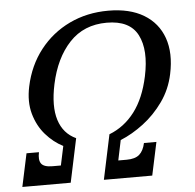

<svg xmlns="http://www.w3.org/2000/svg" viewBox="-53 -814 883 868"><g transform="rotate(-5 388.0 -380.0)"><path d="M578.5 -150H635L603 0H383.5L426.5 -203Q495 -229.5 541.5 -290.5Q588 -351.5 609 -450Q634 -567.5 598.2 -637Q562.5 -706.5 458 -706.5Q354 -706.5 288.8 -637Q223.5 -567.5 198.5 -450Q177.5 -351.5 197.5 -288.2Q217.5 -225 275 -198.5L233 0H13.5L45.5 -150H102Q94.5 -115 106.8 -98.2Q119 -81.5 157.5 -81.5H195.5L214 -168.5Q170.5 -190.5 135.5 -230.5Q100.5 -270.5 85 -326Q69.5 -381.5 84 -450Q104 -544 158.5 -613.8Q213 -683.5 293 -721.8Q373 -760 469.5 -760Q566.5 -760 630.2 -721.8Q694 -683.5 718.8 -613.8Q743.5 -544 723.5 -450Q709 -381.5 670 -326.8Q631 -272 579.5 -233Q528 -194 475 -172.5L456 -81.5H494Q532.5 -81.5 551.8 -98.2Q571 -115 578.5 -150Z"/></g></svg>

Font: Besley* Narrow
Style: Italic
Weight: 400
Width: 4
Italic angle: -13°
Designer: Owen Earl
Foundry: indestructible type*
Version: Version 3.000; ttfautohint (v1.8.3)